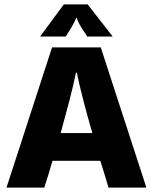

<svg xmlns="http://www.w3.org/2000/svg" viewBox="-20 -856 690 867"><path d="M640 -12V-9H470Q463 -33 453.5 -64Q444 -95 433 -130H217Q197 -60 180 -9H10V-11L215 -642H435ZM323 -528Q313 -477 294 -404Q275 -331 254 -255H397Q375 -331 356 -404Q337 -477 327 -528ZM489 -691H374Q363 -708 347.5 -732Q332 -756 327 -775H324Q317 -756 302.5 -732Q288 -708 277 -691H161L268 -836H376Z"/></svg>

Font: Bakbak One
Style: Regular
Weight: 400
Designer: Saumya Kishore and Sanchit Sawaria
Foundry: A Good Feeling
Version: Version 1.003; ttfautohint (v1.8.3)